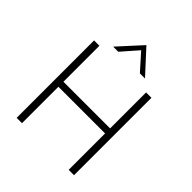

<svg xmlns="http://www.w3.org/2000/svg" viewBox="-246 -1086 1245 1245"><g transform="rotate(45 376.0 -464.0)"><path d="M639 0H590V-334H162V0H113V-710H162V-380H590V-710H639ZM474 -769 374 -881 276 -769H229L374 -928H375L521 -769Z"/></g></svg>

Font: Josefin Sans Light
Style: Regular
Weight: 300
Designer: Santiago Orozco
Foundry: Typemade
Version: Version 2.000